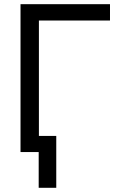

<svg xmlns="http://www.w3.org/2000/svg" viewBox="-20 -727 586 918"><path d="M505.9 -628.9H166V0H78.1V-707H505.9ZM249 170.9H165V-77.1H249Z"/></svg>

Font: Pretendard JP Variable
Style: Regular
Weight: 400
Designer: Base glyphs from Inter by Rasmus Andersson; Hangul glyphs from Noto Sans CJK(Source Han Sans) by Jang Soo-young and Kang
Foundry: Kil Hyung-jin
Version: Version 1.307;Glyphs 3.2 (3192)